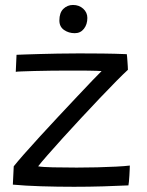

<svg xmlns="http://www.w3.org/2000/svg" viewBox="-20 -732 577 755"><path d="M485 -3Q442.5 -1 386 0.8Q329.5 2.5 271 2.5Q205.5 2.5 142 0.5Q78.5 -1.5 30.5 -6L34 -78Q47 -94.5 74.2 -125.5Q101.5 -156.5 137.2 -195.5Q173 -234.5 211.2 -275.5Q249.5 -316.5 284.2 -353.2Q319 -390 344.2 -416.5Q369.5 -443 379.5 -452.5Q373.5 -453 359.8 -453.5Q346 -454 327.5 -454.2Q309 -454.5 287.8 -454.5Q266.5 -454.5 245 -454.5Q213.5 -454.5 179.2 -454Q145 -453.5 115 -452.8Q85 -452 65.2 -451.2Q45.5 -450.5 42 -449.5L45 -516.5Q56 -517 78.8 -517.8Q101.5 -518.5 134.2 -519.5Q167 -520.5 206.8 -521.2Q246.5 -522 291 -522Q335 -522 383.5 -521.5Q432 -521 478.5 -519Q479 -517 479.8 -508.8Q480.5 -500.5 481.2 -490Q482 -479.5 482.5 -470.5Q483 -461.5 483 -457.5Q467 -443 437.8 -413.5Q408.5 -384 372.5 -346Q336.5 -308 298.5 -267.2Q260.5 -226.5 226.2 -188.5Q192 -150.5 166.5 -121.5Q141 -92.5 130 -78Q144.5 -75 188 -74Q231.5 -73 281.5 -73Q321 -73 361.8 -74Q402.5 -75 436.5 -76.8Q470.5 -78.5 490.5 -81Q490.5 -76.5 490 -65.5Q489.5 -54.5 488.8 -41.5Q488 -28.5 487 -17.8Q486 -7 485 -3ZM267 -712.5Q291 -712.5 307.2 -697.8Q323.5 -683 323.5 -661.5Q323.5 -636 310 -618.8Q296.5 -601.5 274 -601.5Q250 -601.5 231.8 -614.2Q213.5 -627 213.5 -651.5Q213.5 -682 229.2 -697.2Q245 -712.5 267 -712.5Z"/></svg>

Font: Grandstander Thin Light
Style: Regular
Weight: 300
Version: Version 1.200